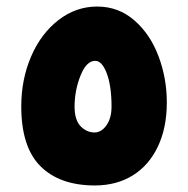

<svg xmlns="http://www.w3.org/2000/svg" viewBox="-20 -567 575 587"><path d="M45 -242Q45 -324 75 -394Q105 -464 158.5 -505.5Q212 -547 277 -547Q342 -547 390.5 -505Q439 -463 464.5 -395.5Q490 -328 490 -254Q490 -176 462.5 -118.5Q435 -61 385.5 -30.5Q336 0 270 0Q163 0 104 -58.5Q45 -117 45 -242ZM321 -241Q321 -304 306.5 -342.5Q292 -381 271 -381Q244 -381 226 -335.5Q208 -290 208 -241Q208 -200 226.5 -181Q245 -162 269 -162Q290 -162 305.5 -184Q321 -206 321 -241Z"/></svg>

Font: Noto Sans Arabic CondBlack
Style: Regular
Weight: 900
Width: 3
Designer: Nadine Chahine
Foundry: Monotype Imaging Inc.
Version: Version 1.001